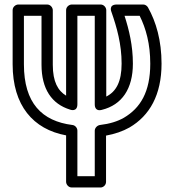

<svg xmlns="http://www.w3.org/2000/svg" viewBox="-20 -573 773 851"><path d="M301 -19C166 -36 86 -116 86 -288V-503H164V-286C164 -179 209 -112 291 -87C293 -86 323 -76 323 -111V-503H400V-110C400 -106 400 -78 431 -86C521 -108 569 -180 569 -291C569 -371 552 -441 532 -503H599C627 -447 646 -378 646 -291C646 -165 602 -94 529 -51C501 -35 466 -24 423 -19C410 -17 400 -5 400 6V208H323V6C323 -7 312 -18 301 -19ZM273 27V233C273 244 283 258 298 258H426C437 258 450 248 450 233V28C489 21 524 9 554 -8C643 -60 696 -152 696 -291C696 -393 672 -476 636 -540C632 -547 624 -553 615 -553H498C459 -553 474 -520 474 -520C498 -451 519 -377 519 -291C519 -211 495 -167 451 -145V-528C451 -539 441 -553 426 -553H298C287 -553 273 -543 273 -528V-149C237 -171 214 -210 214 -286V-528C214 -539 204 -553 189 -553H61C50 -553 36 -543 36 -528V-288C36 -105 127 0 273 27Z"/></svg>

Font: Asimov
Style: NarOu
Weight: 500
Designer: Google
Version: Version 2.000980; 2014